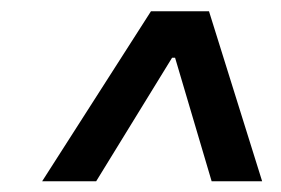

<svg xmlns="http://www.w3.org/2000/svg" viewBox="-20 -727 510 349"><path d="M289.6 -659.7H314.9L309.1 -622.1H283.7ZM56.6 -397.5 254.4 -706.5H359.9L456.5 -397.5H364.7L293.9 -636.7H301.8L154.8 -397.5Z"/></svg>

Font: Inter 18pt Medium
Style: Italic
Weight: 500
Italic angle: -9.3988°
Designer: Rasmus Andersson
Foundry: rsms
Version: Version 4.001;git-66647c0bb